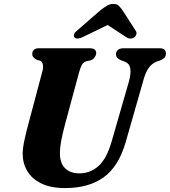

<svg xmlns="http://www.w3.org/2000/svg" viewBox="-20 -946 866 979"><path d="M549.5 -225.5 638 -532.5Q649 -574.5 644 -599Q639 -623.5 614.5 -632.5L600.5 -637Q584 -644.5 577.8 -651.8Q571.5 -659 571.5 -670.5Q571.5 -683 581.5 -691.5Q591.5 -700 610.5 -700H793.5Q826 -700 826 -673.5Q826 -659 817.8 -651Q809.5 -643 793.5 -636.5L778.5 -632Q753 -621.5 736.8 -597.8Q720.5 -574 708.5 -527.5L620.5 -220Q584.5 -96.5 508.5 -41.8Q432.5 13 312 13Q239 13 190.8 -10.5Q142.5 -34 119 -74Q95.5 -114 95.5 -163.5Q96 -194 105.8 -237.2Q115.5 -280.5 125 -315L195.5 -580Q201.5 -599 198.8 -615Q196 -631 185.5 -636L166.5 -641.5Q154 -649.5 149 -655.5Q144 -661.5 144.5 -673Q144.5 -684 153 -692Q161.5 -700 176.5 -700H437Q470.5 -700 470.5 -675Q470 -664.5 463 -654Q456 -643.5 442 -638.5L420 -633.5Q405 -628.5 397.8 -615.8Q390.5 -603 383.5 -578L312.5 -315.5Q298 -261.5 291.8 -226.8Q285.5 -192 285.5 -167Q285 -114.5 311.8 -88.2Q338.5 -62 385 -62Q439 -62 481.2 -98.5Q523.5 -135 549.5 -225.5ZM664 -755Q644.5 -742.5 622 -757.5L529 -818.5L403 -757.5Q372 -742.5 360 -755Q355 -760 357.2 -769.8Q359.5 -779.5 373 -790L494 -895.5Q512.5 -909 526.5 -917.5Q540.5 -926 558 -926Q575.5 -926 584.5 -917.5Q593.5 -909 603.5 -895.5L671.5 -790Q678.5 -779.5 675 -769.8Q671.5 -760 664 -755Z"/></svg>

Font: Fraunces 9pt S000
Style: Bold Italic
Weight: 700
Italic angle: -16°
Version: Version 1.000; ttfautohint (v1.8.3)